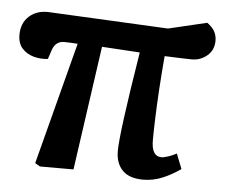

<svg xmlns="http://www.w3.org/2000/svg" viewBox="-44 -585 782 650"><g transform="rotate(5 347.0 -260.0)"><path d="M465 14Q417 14 394 -10Q371 -34 371 -75Q371 -105 382 -188.5Q393 -272 416 -414Q384 -416 351.5 -418Q319 -420 287 -422L227 0H113L96 -10L204 -425Q187 -426 176 -426.5Q165 -427 158 -427Q130 -427 119 -398L108 -365Q83 -362 59.5 -368.5Q36 -375 20.5 -392Q5 -409 5 -438Q5 -479 32 -502.5Q59 -526 102 -523L504 -503L635 -534Q653 -521 660.5 -507Q668 -493 668 -476Q668 -444 645.5 -425Q623 -406 594 -406Q579 -406 553.5 -407Q528 -408 501 -409Q496 -353 492.5 -296.5Q489 -240 487.5 -193.5Q486 -147 486 -122Q486 -67 520 -67Q528 -67 543 -72Q558 -77 571 -84L591 -33Q563 -13 531 0.5Q499 14 465 14Z"/></g></svg>

Font: Literata 12pt SemiBold
Style: Italic
Weight: 600
Italic angle: -2°
Designer: Latin by Veronika Burian and Jose Scaglione. Greek by Irene Vlachou. Cyrillic by Vera Evstafieva
Foundry: TypeTogether
Version: Version 3.002